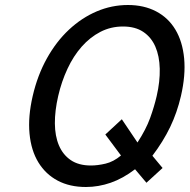

<svg xmlns="http://www.w3.org/2000/svg" viewBox="-20 -734 758 768"><path d="M565.7 -3 630.3 -62 589.6 -111C618.4 -149 642.1 -187.3 660.7 -226C679.3 -264.7 693.6 -306 703.8 -350C716.6 -405.3 720.8 -455.5 716.6 -500.5C712.3 -545.5 700.6 -583.8 681.6 -615.5C662.6 -647.2 636.9 -671.5 604.5 -688.5C572 -705.5 534.5 -714 491.8 -714C448.5 -714 406.9 -705.5 367 -688.5C327 -671.5 290.1 -647.2 256.1 -615.5C222.1 -583.8 192.6 -545.5 167.6 -500.5C142.5 -455.5 123.6 -405.3 110.8 -350C98 -294.7 93.8 -244.5 98.1 -199.5C102.3 -154.5 114.2 -116.2 133.5 -84.5C152.9 -52.8 178.6 -28.5 210.7 -11.5C242.7 5.5 280.4 14 323.8 14C357.1 14 390.1 8.3 422.7 -3C455.3 -14.3 487.8 -32.3 520.2 -57ZM472 -628C504.7 -628 531.7 -620.8 553 -606.5C574.4 -592.2 590.5 -572.5 601.4 -547.5C612.3 -522.5 618.2 -493 619 -459C619.8 -425 615.7 -388.7 606.8 -350C600.3 -322 591.6 -292.7 580.5 -262C569.4 -231.3 552.5 -198.7 529.9 -164L467.3 -257L401.3 -196L463.9 -112C444 -95.3 423.5 -84.5 402.4 -79.5C381.2 -74.5 361.6 -72 343.6 -72C311 -72 284.1 -79.2 263.1 -93.5C242.1 -107.8 226.3 -127.5 215.7 -152.5C205.1 -177.5 199.8 -206.8 199.5 -240.5C199.3 -274.2 203.7 -310.7 212.8 -350C221.7 -388.7 234.1 -425 250 -459C265.8 -493 284.8 -522.5 306.9 -547.5C329 -572.5 353.9 -592.2 381.5 -606.5C409.2 -620.8 439.3 -628 472 -628Z"/></svg>

Font: Cabin Condensed
Style: Regular
Weight: 400
Italic angle: -13°
Designer: Pablo Impallari
Foundry: Pablo Impallari. www.impallari.com Igino Marini. www.ikern.com
Version: Version 1.006